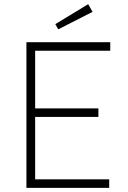

<svg xmlns="http://www.w3.org/2000/svg" viewBox="-20 -903 617 923"><path d="M107 0V-700H510V-659H149V-382H453V-341H149V-41H505V0ZM260 -762 246 -787 404 -883 425 -846Z"/></svg>

Font: Readex Pro Light
Style: Regular
Weight: 300
Designer: Bonnie Shaver-Troup, Thomas Jockin
Foundry: Lexend
Version: Version 1.200; ttfautohint (v1.8.3)